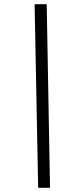

<svg xmlns="http://www.w3.org/2000/svg" viewBox="-20 -780 333 921"><path d="M163 121H220L204 -760H146Z"/></svg>

Font: Noto Serif Semi
Style: Italic
Weight: 600
Italic angle: -12°
Designer: Monotype Design Team
Foundry: Monotype Imaging Inc.
Version: Version 1.901